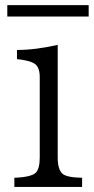

<svg xmlns="http://www.w3.org/2000/svg" viewBox="-20 -737 370 757"><path d="M36.6 0V-36.1Q104 -38.6 121.6 -56.6Q136.7 -72.8 136.7 -116.2V-433.1Q136.7 -473.1 115.7 -486.3Q95.7 -499 46.9 -503.9V-540Q119.6 -540 207.5 -560.1V-116.2Q207.5 -69.3 226.1 -52.2Q243.2 -37.1 303.7 -36.1V0ZM8.8 -716.8H329.6V-671.9H8.8Z"/></svg>

Font: BIZ UDPMincho
Style: Regular
Weight: 400
Designer: TypeBank Co., Ltd.
Foundry: Morisawa Inc.
Version: Version 1.06